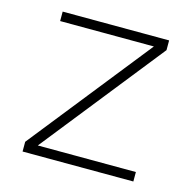

<svg xmlns="http://www.w3.org/2000/svg" viewBox="-83 -602 682 686"><g transform="rotate(15 258.0 -259.5)"><path d="M67 -520 461 -519V-483L105 -35L468 -34V1L58 0V-36L414 -484L67 -485Z"/></g></svg>

Font: Alexandria ExtraLight
Style: Regular
Weight: 250
Designer: Mohamed Gaber
Foundry: Kief Type Foundry
Version: Version 5.100